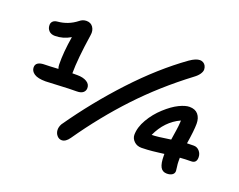

<svg xmlns="http://www.w3.org/2000/svg" viewBox="-118 -959 1481 1192"><g transform="rotate(20 622.0 -363.5)"><path d="M379.9 17.1Q361.8 17.1 348.9 2.4Q335.9 -12.2 334.5 -32.7Q333 -53.2 345.2 -75.2Q477.1 -264.6 634 -433.1Q791 -601.6 952.1 -716.8Q991.2 -744.1 1018.1 -744.1Q1029.3 -744.1 1039.8 -738.3Q1050.3 -732.4 1055.9 -721.4Q1061.5 -710.4 1061.8 -697.3Q1062 -684.1 1050.8 -667.2Q1039.6 -650.4 1018.1 -634.8Q839.4 -500 696.8 -348.1Q554.2 -196.3 429.2 -16.1Q406.2 17.1 379.9 17.1ZM161.1 -292Q109.9 -292 85.9 -308.1Q62 -324.2 62 -349.1Q62 -388.2 123 -388.2Q143.6 -388.2 210 -392.1Q205.1 -405.3 205.1 -419.9Q203.6 -501 221.2 -606Q172.4 -577.1 119.1 -577.1Q93.3 -577.1 79.1 -592Q64.9 -606.9 64.9 -627.9Q64 -643.1 74 -653.6Q84 -664.1 104 -666Q173.3 -671.9 228 -714.8Q248 -731.9 272.9 -731.9Q301.8 -731.9 316.7 -710Q331.5 -688 326.2 -657.2Q300.8 -490.7 300.8 -396H334Q372.1 -396 396 -381.6Q419.9 -367.2 419.9 -341.8Q419.9 -322.8 406 -311.3Q392.1 -299.8 365.2 -299.8Q315.4 -299.8 246.6 -295.9Q177.7 -292 161.1 -292ZM1064 -11.2Q1035.2 -11.2 1022 -34.9Q1008.8 -58.6 1008.8 -111.8V-121.1Q1001.5 -120.1 973.6 -116.7Q945.8 -113.3 933.8 -112.1Q921.9 -110.8 900.9 -109.4Q879.9 -107.9 861.8 -107.9Q832 -107.9 813 -126Q793.9 -144 793 -168Q793 -218.8 824.2 -272Q855 -325.2 901.4 -367.4Q947.8 -409.7 988.3 -429.4Q1028.8 -449.2 1056.2 -449.2Q1094.2 -449.2 1113.5 -426.3Q1132.8 -403.3 1132.8 -365.2Q1132.8 -320.8 1118.2 -231Q1133.3 -231.9 1163.1 -231.9Q1185.1 -231.9 1200.4 -214.6Q1215.8 -197.3 1215.8 -172.9Q1215.8 -134.8 1180.2 -134.8Q1141.6 -134.8 1106.9 -131.8V-106.9Q1106.9 -90.8 1109.9 -72Q1112.8 -53.2 1112.8 -45.9Q1112.8 -29.8 1099.6 -20.5Q1086.4 -11.2 1064 -11.2ZM1034.2 -342.8V-351.1Q941.4 -308.6 894 -205.1Q929.2 -205.1 1018.1 -219.2Q1020 -231.9 1023.2 -252.7Q1026.4 -273.4 1028.3 -285.9Q1030.3 -298.3 1032 -314.2Q1033.7 -330.1 1034.2 -342.8Z"/></g></svg>

Font: Shantell Sans Bouncy
Style: Regular
Weight: 500
Designer: Stephen Nixon, Anya Danilova, Shantell Martin
Foundry: Arrow Type
Version: Version 1.006;[9816181b4]